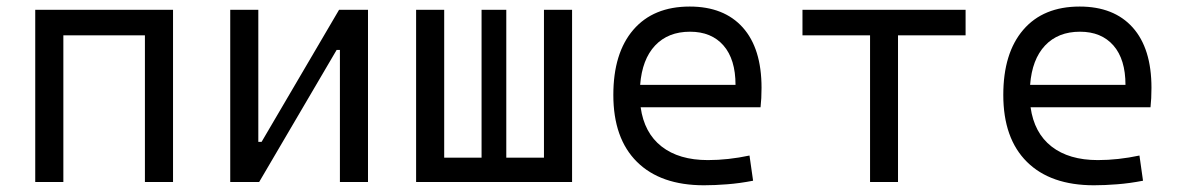

<svg xmlns="http://www.w3.org/2000/svg" viewBox="-20 -547 3556 577"><path d="M415.5 0V-440.9H170.4V0H85.9V-517.6H500V0Z M671.9 0V-517.6H756.3V-120.6H766.1L999 -517.6H1085.9V0H1001.5V-397H991.7L758.8 0Z M1230.5 0V-517.6H1314.9V-73.2H1427.2V-517.6H1501.5V-73.2H1614.7V-517.6H1699.2V0Z M2095.7 9.8Q1965.3 9.8 1894.3 -60.5Q1823.2 -130.9 1823.2 -261.7Q1823.2 -387.7 1883.3 -457.5Q1943.4 -527.3 2052.7 -527.3Q2155.8 -527.3 2212.2 -464.4Q2268.6 -401.4 2268.6 -283.2Q2268.6 -250.5 2265.6 -224.6H1905.3Q1916 -147.5 1968.3 -106.7Q2020.5 -65.9 2107.4 -65.9Q2168 -65.9 2232.4 -79.6L2243.2 -3.9Q2203.1 3.9 2165.5 6.8Q2127.9 9.8 2095.7 9.8ZM1903.8 -292H2190.4Q2190.4 -368.7 2154.3 -410.2Q2118.2 -451.7 2053.7 -451.7Q1987.8 -451.7 1948.7 -410.2Q1909.7 -368.7 1903.8 -292Z M2594.7 0V-440.9H2391.6V-517.6H2881.8V-440.9H2678.7V0Z M3267.6 9.8Q3137.2 9.8 3066.2 -60.5Q2995.1 -130.9 2995.1 -261.7Q2995.1 -387.7 3055.2 -457.5Q3115.2 -527.3 3224.6 -527.3Q3327.6 -527.3 3384 -464.4Q3440.4 -401.4 3440.4 -283.2Q3440.4 -250.5 3437.5 -224.6H3077.1Q3087.9 -147.5 3140.1 -106.7Q3192.4 -65.9 3279.3 -65.9Q3339.8 -65.9 3404.3 -79.6L3415 -3.9Q3375 3.9 3337.4 6.8Q3299.8 9.8 3267.6 9.8ZM3075.7 -292H3362.3Q3362.3 -368.7 3326.2 -410.2Q3290 -451.7 3225.6 -451.7Q3159.7 -451.7 3120.6 -410.2Q3081.5 -368.7 3075.7 -292Z"/></svg>

Font: Cascadia Code PL SemiLight
Style: Regular
Weight: 350
Monospace: yes
Designer: Aaron Bell
Foundry: Saja Typeworks
Version: Version 2404.023; ttfautohint (v1.8.4)